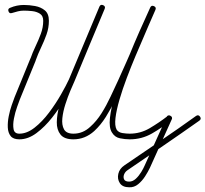

<svg xmlns="http://www.w3.org/2000/svg" viewBox="-20 -578 870 813"><path d="M31 -523Q20 -519 16 -530Q12 -541 23 -545Q37 -551 51.5 -554Q66 -557 81 -557Q104 -557 128.5 -552.5Q153 -548 170 -534Q187 -520 187 -490Q187 -460 177 -432Q167 -404 154 -377Q141 -350 131 -322Q131 -322 131 -322Q131 -321 131 -321Q114 -280 97.5 -239Q81 -198 64 -157Q64 -157 64 -157Q64 -157 64 -157Q61 -149 52.5 -125.5Q44 -102 39 -76Q34 -50 37.5 -31Q41 -12 62 -12Q94 -12 126.5 -37.5Q159 -63 187.5 -101Q216 -139 238 -177.5Q260 -216 272 -242Q272 -242 272 -242Q272 -242 272 -242Q304 -319 336.5 -396Q369 -473 401 -550Q401 -550 401 -550Q401 -550 401 -550Q406 -561 417 -556Q428 -551 423 -540Q391 -463 358.5 -386Q326 -309 294 -232Q294 -232 294 -232Q294 -232 294 -232Q280 -202 256 -161Q232 -120 201 -80.5Q170 -41 134.5 -14.5Q99 12 62 12Q36 12 25 -2Q14 -16 13 -38.5Q12 -61 17 -86Q22 -111 29.5 -132.5Q37 -154 42 -167Q42 -167 42 -167Q42 -167 42 -167Q42 -167 42 -167Q42 -167 42 -167Q59 -208 75.5 -249Q92 -290 109 -331Q109 -331 109 -330Q109 -330 109 -330Q118 -356 130.5 -382Q143 -408 153 -435Q163 -462 163 -490Q163 -511 149 -520Q135 -529 116 -531Q97 -533 81 -533Q68 -533 56 -530Q44 -527 31 -523Q31 -523 31 -523Q31 -523 31 -523ZM417 -556Q428 -551 423 -540Q391 -464 359 -387Q327 -310 295 -233Q295 -233 295 -233Q295 -233 295 -233Q289 -220 278 -194Q267 -168 257 -137Q247 -106 244 -77.5Q241 -49 251 -30.5Q261 -12 291 -12Q331 -12 362 -41Q389 -65 410 -98.5Q431 -132 448 -168.5Q465 -205 480 -237Q515 -314 548.5 -391.5Q582 -469 616 -546Q616 -546 616 -546Q616 -546 616 -546Q621 -557 632 -552Q643 -547 638 -536Q604 -459 570.5 -381.5Q537 -304 502 -227Q486 -193 468 -155.5Q450 -118 428.5 -83.5Q407 -49 379 -23Q340 12 291 12Q252 12 236 -8.5Q220 -29 220.5 -60.5Q221 -92 230.5 -127.5Q240 -163 252.5 -194Q265 -225 273 -243Q273 -243 273 -243Q273 -243 273 -243Q305 -319 337 -396Q369 -473 401 -550Q406 -561 417 -556ZM616 -546Q621 -557 632 -552Q643 -547 638 -536Q630 -518 622.5 -500.5Q615 -483 607 -465Q601 -450 586.5 -417Q572 -384 553.5 -340Q535 -296 517 -248.5Q499 -201 486 -156.5Q473 -112 469 -78.5Q465 -45 474 -29Q482 -17 499 -14.5Q516 -12 529 -12Q529 -12 529 -12Q529 -12 529 -12Q575 -12 614.5 -35.5Q654 -59 689 -86Q689 -86 689 -86Q689 -86 689 -86Q698 -94 705 -84Q713 -75 703 -68Q666 -37 623 -12.5Q580 12 529 12Q529 12 529 12Q529 12 529 12Q509 12 487.5 7.5Q466 3 454 -17Q441 -37 445.5 -78.5Q450 -120 466 -173Q482 -226 504 -283.5Q526 -341 548.5 -394Q571 -447 589.5 -487Q608 -527 616 -546Q616 -546 616 -546ZM685 -82Q690 -93 701 -88Q712 -83 707 -72Q684 -21 661 30Q638 81 615 132Q615 132 615 132Q615 132 615 132Q607 149 594.5 168.5Q582 188 565 202Q548 216 527 215Q527 215 527 215Q527 215 527 215Q499 215 487.5 197.5Q476 180 481 158Q486 136 507 122Q507 122 507 122Q507 122 507 122Q507 122 507 122Q583 70 659 18.5Q735 -33 810 -87Q810 -87 810 -87Q810 -87 810 -87Q820 -94 827 -84Q834 -74 824 -67Q749 -14 673 38Q597 90 521 142Q521 142 521 142Q521 142 521 142Q521 142 521 142Q521 142 521 142Q510 149 505.5 160.5Q501 172 505.5 181.5Q510 191 527 191Q527 191 527 191Q527 191 527 191Q542 191 555 179Q568 167 578 150.5Q588 134 593 122Q593 122 593 122Q593 122 593 122Q593 122 593 122Q616 71 639 20Q662 -31 685 -82Q685 -82 685 -82Q685 -82 685 -82Z"/></svg>

Font: FRB American Cursive Light
Style: Italic
Weight: 300
Italic angle: -25°
Version: Version 2.0;Modular Font Editor K font №1